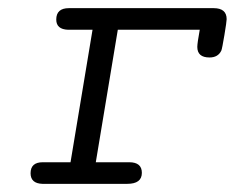

<svg xmlns="http://www.w3.org/2000/svg" viewBox="-20 -451 576 471"><path d="M55 -26Q55 -53 85 -53H153L207 -378H147Q118 -379 118 -403Q118 -431 149 -431H504Q536 -431 536 -404Q536 -398 530.5 -365Q525 -332 523 -327Q515 -310 494 -310Q464 -310 464 -336Q464 -345 470 -378H269L215 -53H297Q328 -53 328 -27Q328 0 292 0H84Q55 -1 55 -26Z"/></svg>

Font: CMU Typewriter Text
Style: LightOblique
Weight: 200
Italic angle: -9.46001°
Version: Version 0.7.0